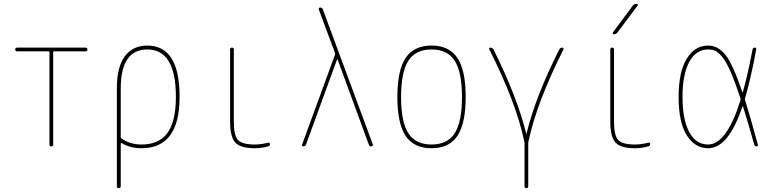

<svg xmlns="http://www.w3.org/2000/svg" viewBox="-20 -770 4040 1010"><path d="M70.3 -500Q60.5 -500 60.1 -509.8Q59.6 -519.5 70.3 -519.5H429.7Q439.5 -519.5 439.9 -509.8Q440.4 -500 429.7 -500H264.6Q259.8 -500 259.8 -495.1V-9.8Q259.8 0 250 0Q240.2 0 240.2 -9.8V-495.1Q240.2 -500 235.4 -500Z M615.2 -304.7V-49.8Q615.2 -44.9 619.1 -42Q663.1 -9.8 724.6 -9.8Q816.4 -9.8 860.8 -70.8Q905.3 -131.8 905.3 -259.8Q905.3 -509.8 754.9 -509.8Q615.2 -509.8 615.2 -304.7ZM594.7 210V-304.7Q594.7 -418 636.7 -474.1Q678.7 -530.3 754.9 -530.3Q924.8 -530.3 924.8 -260.3Q924.8 9.8 724.6 9.8Q665 9.8 619.1 -17.6Q615.2 -19.5 615.2 -15.6V209Q615.2 219.7 605 219.7Q594.7 219.7 594.7 210Z M1320.3 9.8Q1245.1 9.8 1217.8 -20Q1190.4 -49.8 1190.4 -129.9V-509.8Q1190.4 -519.5 1200.2 -519.5Q1210 -519.5 1210 -509.8V-129.9Q1210 -57.6 1231.9 -33.7Q1253.9 -9.8 1320.3 -9.8Q1355.5 -9.8 1389.6 -19.5Q1393.6 -20.5 1397 -18.6Q1400.4 -16.6 1400.4 -12.7Q1400.4 -2.9 1390.6 0Q1354.5 9.8 1320.3 9.8Z M1576.2 0Q1572.3 0 1569.8 -2.9Q1567.4 -5.9 1569.3 -9.8L1742.2 -482.4Q1743.2 -486.3 1742.2 -491.2L1657.2 -719.7Q1655.3 -723.6 1657.7 -727.1Q1660.2 -730.5 1664.1 -730.5Q1674.8 -730.5 1678.7 -719.7L1941.4 -9.8Q1942.4 -5.9 1939.5 -2.9Q1936.5 0 1933.6 0Q1922.9 0 1919.9 -9.8L1755.9 -457Q1755.9 -458 1753.9 -458Q1752.9 -458 1752.9 -457L1589.8 -9.8Q1585.9 0 1576.2 0Z M2372.1 -450.2Q2334 -509.8 2250 -509.8Q2166 -509.8 2127.9 -450.2Q2089.8 -390.6 2089.8 -259.8Q2089.8 -128.9 2127.9 -69.3Q2166 -9.8 2250 -9.8Q2334 -9.8 2372.1 -69.3Q2410.2 -128.9 2410.2 -259.8Q2410.2 -390.6 2372.1 -450.2ZM2386.2 -55.2Q2342.8 9.8 2250 9.8Q2157.2 9.8 2113.8 -55.2Q2070.3 -120.1 2070.3 -260.3Q2070.3 -400.4 2113.8 -465.3Q2157.2 -530.3 2250 -530.3Q2342.8 -530.3 2386.2 -465.3Q2429.7 -400.4 2429.7 -260.3Q2429.7 -120.1 2386.2 -55.2Z M2738.3 -24.4Q2695.3 -230.5 2553.7 -510.7Q2551.8 -513.7 2553.7 -516.6Q2555.7 -519.5 2559.6 -519.5Q2570.3 -519.5 2576.2 -509.8Q2700.2 -260.7 2748 -68.4Q2748 -66.4 2749 -66.4Q2750 -66.4 2750 -68.4Q2796.9 -261.7 2921.9 -509.8Q2926.8 -519.5 2938.5 -519.5Q2941.4 -519.5 2943.4 -516.6Q2945.3 -513.7 2944.3 -510.7Q2802.7 -229.5 2759.8 -25.4Q2758.8 -22.5 2758.8 -14.6V210Q2758.8 219.7 2749 219.7Q2739.3 219.7 2739.3 210V-14.6Q2739.3 -21.5 2738.3 -24.4Z M3320.3 9.8Q3245.1 9.8 3217.8 -20Q3190.4 -49.8 3190.4 -129.9V-509.8Q3190.4 -519.5 3200.2 -519.5Q3210 -519.5 3210 -509.8V-129.9Q3210 -57.6 3231.9 -33.7Q3253.9 -9.8 3320.3 -9.8Q3355.5 -9.8 3389.6 -19.5Q3393.6 -20.5 3397 -18.6Q3400.4 -16.6 3400.4 -12.7Q3400.4 -2.9 3390.6 0Q3354.5 9.8 3320.3 9.8ZM3209 -589.8Q3205.1 -589.8 3203.6 -593.3Q3202.1 -596.7 3204.1 -599.6L3308.6 -740.2Q3316.4 -750 3329.1 -750Q3333 -750 3334.5 -746.6Q3335.9 -743.2 3334 -740.2L3228.5 -599.6Q3220.7 -589.8 3209 -589.8Z M3705.1 -509.8Q3640.6 -509.8 3605.5 -443.8Q3570.3 -377.9 3570.3 -259.8Q3570.3 -141.6 3605.5 -75.7Q3640.6 -9.8 3705.1 -9.8Q3801.8 -9.8 3875 -242.2Q3876 -248 3875 -252.9Q3846.7 -338.9 3823.2 -392.6Q3799.8 -446.3 3779.3 -470.7Q3758.8 -495.1 3743.2 -502.4Q3727.5 -509.8 3705.1 -509.8ZM3705.1 9.8Q3635.7 9.8 3592.8 -58.1Q3549.8 -126 3549.8 -259.8Q3549.8 -391.6 3592.3 -460.9Q3634.8 -530.3 3705.1 -530.3Q3756.8 -530.3 3795.9 -481.9Q3835 -433.6 3884.8 -286.1Q3884.8 -285.2 3886.2 -285.2Q3887.7 -285.2 3887.7 -286.1Q3912.1 -371.1 3938.5 -508.8Q3940.4 -519.5 3950.2 -519.5Q3960 -519.5 3958 -509.8Q3931.6 -365.2 3899.4 -252.9Q3897.5 -248 3899.4 -243.2Q3924.8 -163.1 3966.8 -8.8Q3968.8 0 3960 0Q3950.2 0 3947.3 -9.8Q3928.7 -80.1 3888.7 -209Q3887.7 -210.9 3885.7 -210.9Q3812.5 9.8 3705.1 9.8Z"/></svg>

Font: Rounded Mgen+ 1mn thin
Style: Regular
Weight: 100
Designer: [Source Han Sans]
Ryoko NISHIZUKA  (kana & ideographs); Paul D. Hunt (Latin, Greek & Cyrillic); Wenlong ZHANG  (bopomofo
Version: Version 1.059.20150602